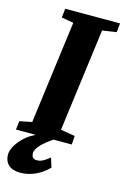

<svg xmlns="http://www.w3.org/2000/svg" viewBox="-187 -810 717 1108"><g transform="rotate(15 171.5 -256.5)"><path d="M-35.6 0H82C48.8 16.6 12.7 39.6 -21 88.9C-33.7 107.4 -43 133.3 -43 149.4C-43 200.7 -11.7 234.4 51.3 234.4C122.1 234.4 179.7 199.7 219.2 159.2L201.7 103.5C174.3 125 153.8 140.1 127 140.1C107.9 140.1 94.2 132.8 94.2 105C94.2 74.2 135.3 36.1 189 0H297.9L301.3 -51.8L215.8 -66.4L296.4 -680.7L380.4 -693.4L386.2 -747.1H58.6L52.7 -693.4L124.5 -680.7L43.9 -66.4L-29.3 -51.8Z"/></g></svg>

Font: Merriweather
Style: Heavy Italic
Weight: 900
Italic angle: -7.5°
Designer: Eben Sorkin
Foundry: Eben Sorkin
Version: Version 1.001